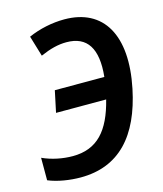

<svg xmlns="http://www.w3.org/2000/svg" viewBox="-110 -807 764 899"><g transform="rotate(-15 271.5 -357.5)"><path d="M170 10C357 10 466 -111 511 -329C562 -577 476 -725 286 -725C228 -725 165 -712 111 -688L141 -588C189 -609 228 -619 268 -619C369 -619 412 -551 398 -416H158L136 -312H379C343 -169 279 -96 160 -96C112 -96 60 -106 14 -127V-18C59 1 119 10 170 10Z"/></g></svg>

Font: Noto Sans SemiCondensed SemiBold
Style: Italic
Weight: 600
Width: 4
Italic angle: -12°
Designer: Monotype Design Team
Foundry: Monotype Imaging Inc.
Version: Version 2.013